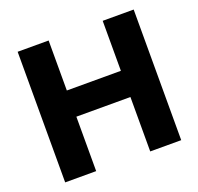

<svg xmlns="http://www.w3.org/2000/svg" viewBox="-124 -843 1011 978"><g transform="rotate(-20 382.0 -354.0)"><path d="M529 -437H236V-708H68V0H236V-295H529V0H697V-708H529Z"/></g></svg>

Font: UULA Sans
Style: Bold
Weight: 700
Designer: Mohamed Gaber, Laura Garcia Mut
Foundry: Kief Type Foundry
Version: Version 3.006;hotconv 1.0.109;makeotfexe 2.5.65596